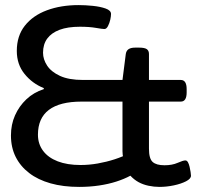

<svg xmlns="http://www.w3.org/2000/svg" viewBox="-20 -727 780 754"><path d="M291 7Q228 7 178.5 -7Q129 -21 94.5 -47.5Q60 -74 41.5 -111Q23 -148 23 -195Q23 -238 39 -274Q55 -310 83.5 -337Q112 -364 152 -377V-381Q107 -399 76.5 -436.5Q46 -474 46 -527Q46 -586 77.5 -626Q109 -666 164 -686.5Q219 -707 289 -707Q315 -707 344.5 -704Q374 -701 395 -693.5Q416 -686 416 -672Q416 -663 413 -649.5Q410 -636 404 -624.5Q398 -613 390 -613Q382 -613 356.5 -617.5Q331 -622 294 -622Q246 -622 214 -610Q182 -598 165.5 -575.5Q149 -553 149 -520Q149 -494 165 -469.5Q181 -445 215.5 -429Q250 -413 306 -413H461L474 -515Q476 -528 485 -534Q494 -540 511 -540H526Q548 -540 556.5 -534Q565 -528 565 -515V-413H690Q713 -413 713 -377V-364Q713 -328 690 -328H565V-143Q565 -104 579.5 -91Q594 -78 626 -78Q656 -78 677.5 -87.5Q699 -97 708 -97Q714 -97 718 -90Q722 -83 724.5 -72Q727 -61 728.5 -51.5Q730 -42 730 -37Q730 -25 710.5 -15Q691 -5 662.5 1Q634 7 606 7Q585 7 563.5 2.5Q542 -2 524.5 -11.5Q507 -21 492 -37Q468 -24 437 -14Q406 -4 369 1.5Q332 7 291 7ZM296 -79Q330 -79 364 -85Q398 -91 430.5 -101.5Q463 -112 491 -127L474 -78Q468 -91 464.5 -105Q461 -119 461 -133V-328H300Q215 -328 172 -295.5Q129 -263 129 -198Q129 -162 149 -135Q169 -108 206.5 -93.5Q244 -79 296 -79Z"/></svg>

Font: Asap Expanded Medium
Style: Regular
Weight: 500
Width: 7
Designer: Pablo Cosgaya
Foundry: Omnibus-Type
Version: Version 3.001